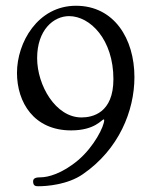

<svg xmlns="http://www.w3.org/2000/svg" viewBox="-20 -442 526 667"><path d="M39 -189C39 -86 98 11 227 11C310 11 333 -27 340 -27C341 -27 342 -27 342 -25C342 -3 307 67 252 114C195 162 146 174 121 174C107 174 95 176 95 188C95 205 105 205 114 205C141 205 215 200 268 163C393 77 447 -57 447 -174C447 -308 376 -422 244 -422C111 -422 39 -294 39 -189ZM109 -240C109 -338 166 -386 220 -386C293 -386 374 -305 374 -167C374 -49 301 -34 263 -34C173 -34 109 -146 109 -240Z"/></svg>

Font: OFL Sorts Mill Goudy
Style: Regular
Weight: 500
Version: Version 003.000